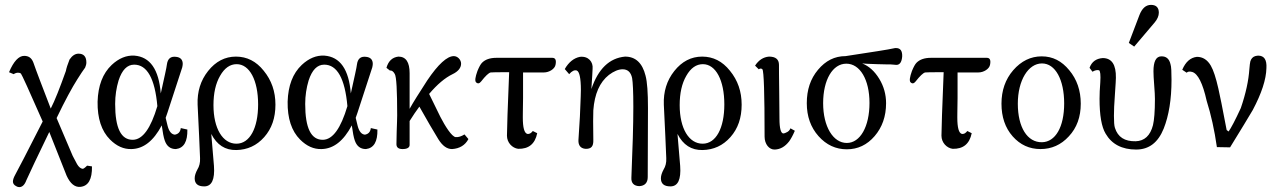

<svg xmlns="http://www.w3.org/2000/svg" viewBox="-20 -605 5232 787"><path d="M309 161C342 158 358 130 357 77L337 74C328 83 322 87 319 87C311 86 303 80 296 68L278 34L212 -121C247 -194 276 -247 297 -280C310 -301 321 -317 329 -328C332 -335 334 -342 334 -349C334 -373 323 -385 302 -385C288 -385 276 -377 265 -361C257 -341 252 -325 250 -314C225 -244 205 -193 188 -160C153 -251 129 -313 117 -348C110 -367 98 -376 79 -376C57 -376 36 -354 17 -309L36 -301C42 -305 48 -307 54 -307C59 -307 63 -306 66 -303C69 -300 99 -235 155 -107C90 21 52 94 42 112C36 123 33 132 33 139C33 147 37 153 46 158C51 161 55 162 59 162C71 162 81 153 88 134C101 105 132 39 182 -64L253 115C268 148 287 163 309 161Z M721 -80C720 -69 715 -61 708 -57C705 -55 701 -54 697 -53C683 -54 673 -66 667 -89L659 -122L666 -142L727 -329C728 -334 729 -339 729 -343C729 -360 720 -370 702 -372C679 -375 667 -364 664 -340C663 -329 654 -290 639 -222C631 -321 595 -372 531 -377C498 -379 467 -366 438 -339C401 -304 382 -254 380 -188C379 -120 396 -68 431 -33C458 -6 487 7 519 6C568 5 609 -27 643 -91C647 -62 651 -41 655 -30C663 -6 678 6 701 6C734 2 749 -25 748 -74ZM625 -170C598 -79 565 -33 525 -32C476 -31 452 -80 452 -179C452 -213 457 -245 466 -275C480 -318 501 -340 530 -340C583 -340 615 -283 625 -170Z M1109 -176C1109 -230 1093 -276 1061 -315C1030 -354 992 -373 947 -373C902 -373 864 -353 833 -314C802 -275 788 -229 790 -176C795 -79 798 -6 800 43C801 62 797 77 789 90C782 103 778 115 778 126C778 148 791 159 817 159C848 159 861 131 857 75L846 -56C869 -11 903 11 949 10C994 9 1032 -8 1063 -43C1094 -78 1109 -122 1109 -176ZM1038 -177C1038 -80 1004 -16 949 -16C893 -16 855 -78 855 -174C855 -223 864 -263 882 -294C900 -326 923 -342 950 -342C1003 -342 1038 -276 1038 -177Z M1500 -80C1499 -69 1494 -61 1487 -57C1484 -55 1480 -54 1476 -53C1462 -54 1452 -66 1446 -89L1438 -122L1445 -142L1506 -329C1507 -334 1508 -339 1508 -343C1508 -360 1499 -370 1481 -372C1458 -375 1446 -364 1443 -340C1442 -329 1433 -290 1418 -222C1410 -321 1374 -372 1310 -377C1277 -379 1246 -366 1217 -339C1180 -304 1161 -254 1159 -188C1158 -120 1175 -68 1210 -33C1237 -6 1266 7 1298 6C1347 5 1388 -27 1422 -91C1426 -62 1430 -41 1434 -30C1442 -6 1457 6 1480 6C1513 2 1528 -25 1527 -74ZM1404 -170C1377 -79 1344 -33 1304 -32C1255 -31 1231 -80 1231 -179C1231 -213 1236 -245 1245 -275C1259 -318 1280 -340 1309 -340C1362 -340 1394 -283 1404 -170Z M1884 -54C1871 -46 1859 -42 1848 -43C1832 -44 1804 -89 1785 -126L1739 -220C1772 -259 1804 -286 1835 -301C1858 -312 1870 -327 1870 -344C1870 -360 1856 -375 1840 -375C1813 -375 1776 -342 1731 -275C1698 -224 1674 -186 1659 -159V-305C1659 -350 1644 -373 1613 -373C1588 -370 1572 -355 1564 -327L1578 -316C1585 -317 1592 -313 1598 -302C1605 -291 1608 -235 1608 -132C1608 -118 1607 -96 1606 -65C1605 -34 1605 -17 1605 -14C1605 -1 1613 6 1630 6C1649 6 1659 0 1659 -11V-109C1673 -131 1686 -151 1699 -168C1730 -113 1756 -68 1777 -34C1794 -7 1812 6 1833 6C1864 4 1887 -10 1900 -35Z M2257 -339C2261 -358 2257 -368 2244 -368H2015C1988 -368 1969 -361 1956 -348C1950 -342 1944 -331 1937 -314C1928 -289 1926 -274 1931 -268C1938 -261 1945 -262 1952 -271C1970 -294 1983 -306 1991 -308C1996 -309 2021 -309 2067 -309C2061 -162 2058 -76 2058 -49C2058 -20 2080 2 2104 5C2147 6 2173 -15 2182 -59L2164 -68C2157 -59 2150 -55 2142 -56C2129 -59 2123 -82 2123 -123C2123 -120 2123 -147 2124 -203V-308H2209C2232 -308 2254 -323 2257 -339Z M2636 -162C2636 -225 2633 -269 2626 -295C2613 -347 2585 -373 2542 -373C2478 -367 2432 -323 2404 -240C2407 -287 2409 -314 2409 -323C2412 -351 2392 -376 2357 -372C2332 -367 2311 -350 2295 -322L2313 -301C2324 -314 2335 -319 2344 -316C2355 -312 2361 -285 2361 -236C2361 -221 2360 -201 2359 -176C2358 -147 2357 -130 2357 -127L2351 -31C2350 -9 2360 3 2379 5C2403 6 2413 -4 2412 -32C2411 -93 2411 -134 2412 -153C2417 -220 2438 -268 2476 -298C2496 -313 2515 -321 2532 -321C2553 -321 2566 -309 2571 -285C2574 -268 2576 -229 2576 -167C2576 -93 2573 4 2568 124C2567 145 2578 157 2600 158C2623 157 2635 144 2635 121Z M3020 -176C3020 -230 3004 -276 2972 -315C2941 -354 2903 -373 2858 -373C2813 -373 2775 -353 2744 -314C2713 -275 2699 -229 2701 -176C2706 -79 2709 -6 2711 43C2712 62 2708 77 2700 90C2693 103 2689 115 2689 126C2689 148 2702 159 2728 159C2759 159 2772 131 2768 75L2757 -56C2780 -11 2814 11 2860 10C2905 9 2943 -8 2974 -43C3005 -78 3020 -122 3020 -176ZM2949 -177C2949 -80 2915 -16 2860 -16C2804 -16 2766 -78 2766 -174C2766 -223 2775 -263 2793 -294C2811 -326 2834 -342 2861 -342C2914 -342 2949 -276 2949 -177Z M3220 -79C3217 -71 3211 -65 3203 -62C3200 -60 3196 -59 3192 -58C3181 -57 3175 -78 3175 -119C3175 -127 3175 -163 3174 -227C3173 -291 3173 -328 3173 -339C3173 -362 3159 -373 3132 -373C3109 -371 3090 -359 3075 -336L3090 -321C3096 -325 3101 -325 3105 -321C3111 -314 3114 -222 3114 -45C3114 -14 3133 9 3156 8C3179 7 3198 -4 3215 -26C3222 -36 3230 -50 3238 -69Z M3678 -373C3679 -396 3671 -408 3653 -408C3650 -408 3647 -408 3644 -407C3623 -402 3557 -392 3446 -375C3401 -375 3364 -356 3333 -319C3302 -282 3287 -237 3287 -182C3287 -128 3303 -83 3335 -47C3367 -11 3406 7 3451 7C3496 7 3534 -11 3565 -47C3596 -83 3612 -128 3612 -182C3612 -217 3603 -251 3584 -282C3565 -313 3542 -334 3514 -345C3521 -344 3541 -343 3576 -342C3605 -341 3623 -341 3630 -341C3635 -341 3650 -339 3654 -339C3668 -339 3676 -350 3678 -373ZM3544 -183C3544 -86 3506 -19 3451 -19C3395 -19 3354 -86 3354 -182C3354 -278 3393 -344 3449 -344C3505 -344 3544 -279 3544 -183Z M4038 -339C4042 -358 4038 -368 4025 -368H3796C3769 -368 3750 -361 3737 -348C3731 -342 3725 -331 3718 -314C3709 -289 3707 -274 3712 -268C3719 -261 3726 -262 3733 -271C3751 -294 3764 -306 3772 -308C3777 -309 3802 -309 3848 -309C3842 -162 3839 -76 3839 -49C3839 -20 3861 2 3885 5C3928 6 3954 -15 3963 -59L3945 -68C3938 -59 3931 -55 3923 -56C3910 -59 3904 -82 3904 -123C3904 -120 3904 -147 3905 -203V-308H3990C4013 -308 4035 -323 4038 -339Z M4410 -180C4410 -234 4394 -280 4363 -317C4332 -355 4295 -374 4250 -374C4205 -374 4166 -355 4133 -317C4101 -280 4085 -234 4085 -180C4085 -126 4100 -81 4131 -46C4162 -11 4200 6 4245 6C4290 6 4329 -11 4361 -46C4394 -81 4410 -126 4410 -180ZM4342 -181C4342 -84 4306 -23 4251 -22C4191 -21 4152 -83 4152 -180C4152 -276 4195 -345 4251 -345C4306 -345 4342 -278 4342 -181Z M4782 -278C4782 -311 4781 -332 4778 -341C4773 -364 4760 -375 4739 -374C4718 -373 4708 -352 4708 -313C4708 -300 4709 -281 4711 -256C4713 -231 4714 -212 4714 -199C4714 -148 4711 -113 4706 -92C4695 -49 4671 -27 4635 -26C4590 -25 4562 -43 4550 -81C4547 -90 4546 -107 4546 -130C4546 -151 4547 -180 4550 -218C4553 -259 4554 -281 4554 -286C4555 -340 4537 -367 4500 -367C4473 -365 4455 -352 4446 -327L4458 -311C4468 -317 4477 -319 4485 -317C4490 -314 4492 -298 4490 -267C4488 -242 4487 -219 4487 -200C4487 -133 4495 -85 4512 -57C4537 -14 4579 8 4637 8C4690 8 4727 -21 4750 -78C4771 -131 4782 -197 4782 -278ZM4730 -553C4730 -574 4719 -585 4698 -585C4677 -585 4661 -571 4650 -542L4607 -429L4629 -414L4713 -513C4724 -526 4730 -540 4730 -553Z M5171 -326C5173 -360 5162 -377 5137 -377C5134 -377 5130 -376 5125 -375C5115 -372 5108 -364 5105 -353C5104 -348 5102 -337 5101 -321C5098 -276 5087 -223 5066 -162C5043 -112 5026 -80 5016 -66L5008 -72C4991 -163 4979 -220 4974 -242C4964 -286 4954 -317 4943 -336C4929 -360 4910 -372 4886 -372C4860 -369 4840 -352 4826 -319L4844 -307C4849 -312 4856 -313 4867 -310C4890 -303 4910 -264 4926 -192C4944 -135 4958 -72 4968 -2L5022 -1C5067 -74 5098 -125 5115 -154C5151 -222 5170 -279 5171 -326Z"/></svg>

Font: GFS Philostratos
Style: Regular
Weight: 400
Designer: George D. Matthiopoulos
Foundry: George D. Matthiopoulos
Version: Version 1.000